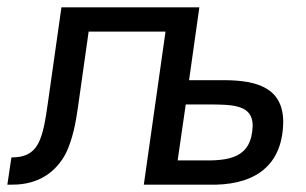

<svg xmlns="http://www.w3.org/2000/svg" viewBox="-54 -502 832 522"><path d="M489 -66H429L451 -218H511C580 -218 633 -217 633 -160C630 -72 570 -64 489 -66ZM716 -170C716 -263 645 -284 554 -284H460L488 -482H113L77 -228C62 -120 51 -74 -23 -74L-34 0H-20C51 0 98 -34 125 -85C143 -122 152 -167 158 -211L187 -416H396L337 0H514C623 3 714 -39 716 -170Z"/></svg>

Font: Cantarell
Style: Oblique
Weight: 400
Italic angle: -8°
Designer: Dave Crossland
Version: Version 0.024